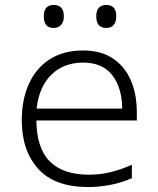

<svg xmlns="http://www.w3.org/2000/svg" viewBox="-20 -746 640 776"><path d="M337 10Q201 10 134.5 -63.5Q68 -137 68 -260Q68 -343 96.5 -406.5Q125 -470 180.5 -506Q236 -542 316 -542Q388 -542 436 -510Q484 -478 508.5 -422Q533 -366 533 -292V-259H127Q128 -147 181.5 -93.5Q235 -40 340 -40Q386 -40 428 -50.5Q470 -61 513 -80V-26Q470 -7 424.5 1.5Q379 10 337 10ZM474 -307Q473 -392 433.5 -442.5Q394 -493 316 -493Q238 -493 188 -444.5Q138 -396 128 -307ZM410 -633Q369 -633 369 -680Q369 -726 410 -726Q450 -726 450 -680Q450 -658 439.5 -645.5Q429 -633 410 -633ZM197 -633Q157 -633 157 -680Q157 -726 197 -726Q238 -726 238 -680Q238 -658 227 -645.5Q216 -633 197 -633Z"/></svg>

Font: Noto Sans Mono Light
Style: Regular
Weight: 300
Designer: Monotype Design Team
Foundry: Monotype Imaging Inc.
Version: Version 2.014; ttfautohint (v1.8.4.7-5d5b)